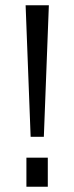

<svg xmlns="http://www.w3.org/2000/svg" viewBox="-20 -707 282 727"><path d="M96 -189 77 -687H165L146 -189ZM80 0V-110H161V0Z"/></svg>

Font: Archivo ExtraCondensed
Style: Regular
Weight: 400
Width: 2
Designer: Hector Gatti
Foundry: Omnibus-Type
Version: Version 2.001